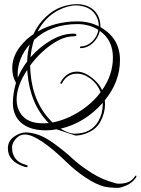

<svg xmlns="http://www.w3.org/2000/svg" viewBox="-20 -596 677 925"><path d="M486 -93Q486 -52 464 -10.5Q442 31 389 49Q366 57 343 57L253 27Q225 32 201 32Q128 32 86 -1Q42 -37 42 -100Q42 -145 57 -197Q39 -228 39 -268Q39 -334 93 -390Q112 -412 141 -431Q163 -479 199.5 -513.5Q236 -548 275 -562Q314 -576 351.5 -576Q389 -576 418 -558Q464 -528 464 -465Q558 -412 558 -307Q558 -202 485 -113Q486 -103 486 -93ZM461 -447Q453 -413 427.5 -389Q402 -365 369 -364Q365 -364 365 -368Q365 -372 369 -372Q400 -373 424 -396Q448 -419 454 -452Q409 -480 353 -480Q226 -480 144 -404Q131 -364 127 -320Q171 -370 226 -402Q281 -434 335 -434Q350 -434 348 -425Q347 -421 334 -421Q285 -421 227.5 -381Q170 -341 125 -280L127 -245Q139 -97 233 -6Q297 -18 360 -57Q423 -96 465 -152Q450 -191 417.5 -216Q385 -241 350 -241Q303 -241 278 -194Q277 -192 275 -192Q273 -192 271.5 -194Q270 -196 271 -198Q300 -251 351 -251Q390 -251 434 -212Q459 -190 472 -162Q524 -235 524 -319Q524 -403 461 -447ZM634 261Q617 285 589.5 297Q562 309 549 309Q511 309 482 303Q439 291 391 258.5Q343 226 307 191Q164 52 100 52Q74 52 56 73Q38 94 38 113Q38 132 43 146Q56 185 102 197Q113 200 113.5 204Q114 208 109 209Q104 210 96 207Q18 181 18 119Q18 83 47.5 62.5Q77 42 104 42Q131 42 165 53.5Q199 65 246.5 100Q294 135 330 168.5Q366 202 419.5 236Q473 270 528 284Q539 289 552 289Q605 289 626 259Q637 243 637 254Q637 257 634 261ZM347 -570Q306 -570 260 -546Q198 -514 161 -444Q247 -493 353 -493Q410 -493 456 -469Q456 -488 450 -504Q432 -554 378 -566Q362 -570 347 -570ZM111 -259Q60 -182 60 -116Q60 -77 80 -48Q112 -2 185 -2Q196 -2 204 -2.5Q212 -3 215 -3Q125 -93 112 -247Q112 -249 111.5 -253Q111 -257 111 -259ZM272 24Q311 48 340 48Q420 48 455 -14Q475 -50 475 -93Q475 -97 475 -101Q390 -4 272 24ZM65 -236Q65 -227 66 -222Q81 -260 111 -300Q112 -344 123 -382Q65 -316 65 -236Z"/></svg>

Font: Lovers Quarrel
Style: Regular
Weight: 400
Designer: Robert E. Leuschke
Foundry: Robert E. Leuschke
Version: Version 1.001